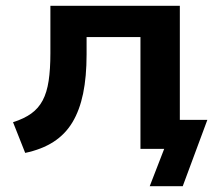

<svg xmlns="http://www.w3.org/2000/svg" viewBox="-20 -514 753 663"><path d="M497 129 547 0H474V-100H696L611 129ZM67 14 25 -92Q63 -104 88 -122Q113 -140 127.5 -167.5Q142 -195 148 -235Q154 -275 154 -330V-494H601V0H465V-386H279V-326Q279 -249 267 -191Q255 -133 230 -91.5Q205 -50 164.5 -24Q124 2 67 14Z"/></svg>

Font: Nunito Sans 10pt SemiExpanded
Style: Bold
Weight: 700
Width: 6
Designer: Vernon Adams
Foundry: Vernon Adams
Version: Version 3.101;gftools[0.9.27]